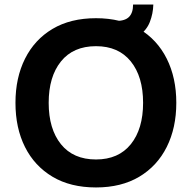

<svg xmlns="http://www.w3.org/2000/svg" viewBox="-20 -812 843 844"><path d="M48 -360Q48 -470 90 -554Q132 -638 211 -685Q290 -732 402 -732Q513 -732 592 -685Q671 -638 713 -554Q755 -470 755 -360Q755 -250 713 -166Q671 -82 592 -35Q513 12 402 12Q290 12 211 -35Q132 -82 90 -165.5Q48 -249 48 -360ZM194 -360Q194 -245 248 -178Q302 -111 402 -111Q501 -111 555 -178Q609 -245 609 -360Q609 -475 555 -542Q501 -609 402 -609Q302 -609 248 -542Q194 -475 194 -360ZM493 -631 491 -720Q530 -720 547.5 -738Q565 -756 565 -792H654Q653 -752 638.5 -715Q624 -678 589 -654.5Q554 -631 493 -631Z"/></svg>

Font: Kufam SemiBold
Style: Regular
Weight: 600
Designer: Wael Morcos, Artur Schmal
Foundry: Original Type
Version: Version 1.300; ttfautohint (v1.8.3)